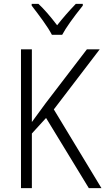

<svg xmlns="http://www.w3.org/2000/svg" viewBox="-20 -968 542 988"><path d="M437 0 217 -361 144 -281V0H88V-714H144V-340L215 -437L427 -714H493L257 -405L502 0ZM406 -939Q329 -843 300 -789H247Q231 -820 201 -861.5Q171 -903 143 -939V-948H178Q220 -909 274 -838Q317 -893 370 -948H406Z"/></svg>

Font: Noto Sans UI NarrowLight
Style: Regular
Weight: 300
Width: 4
Designer: Monotype Design Team
Foundry: Monotype Imaging Inc.
Version: Version 1.001